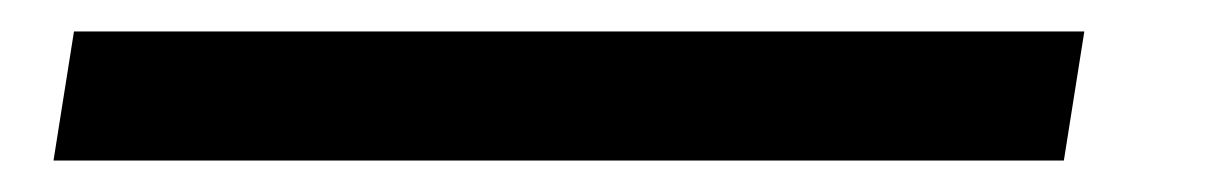

<svg xmlns="http://www.w3.org/2000/svg" viewBox="-20 100 769 122"><path d="M27 120 14 202H656L669 120Z"/></svg>

Font: Charger Sport
Style: SeBdExtObl
Weight: 600
Designer: Jasper
Foundry: Cannot Into Space Fonts
Version: Version 1.1